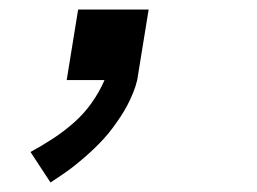

<svg xmlns="http://www.w3.org/2000/svg" viewBox="-20 -168 540 403"><path d="M86 215 44 151Q68 138 91 123Q114 108 135 89.5Q156 71 172 48.5Q188 26 199 1V0H120L144 -148H292L268 0Q265 13 259.5 26.5Q254 40 247.5 52.5Q241 65 233 77Q225 89 216.5 100.5Q208 112 198 123Q188 134 177.5 144Q167 154 156 163.5Q145 173 133.5 182Q122 191 110 199Q98 207 86 215Z"/></svg>

Font: Iosevka SS04 Medium
Style: Italic
Weight: 500
Italic angle: -9°
Monospace: yes
Designer: Belleve Invis
Foundry: Belleve Invis
Version: Version 19.0.0; ttfautohint (v1.8.4)